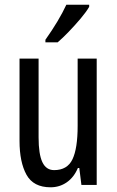

<svg xmlns="http://www.w3.org/2000/svg" viewBox="-20 -786 496 816"><path d="M391 -537V0H326L317 -72H311Q294 -32 263.5 -11Q233 10 195 10Q122 10 92.5 -43.5Q63 -97 63 -187V-537H144V-202Q144 -131 160 -97Q176 -63 210 -63Q266 -63 288 -109Q310 -155 310 -251V-537ZM359 -757Q347 -736 323 -707.5Q299 -679 272.5 -651.5Q246 -624 225 -606H173V-617Q231 -699 262 -766H359Z"/></svg>

Font: Noto Sans Malayalam ExtraCondensed
Style: Regular
Weight: 400
Width: 2
Designer: Jelle Bosma - Monotype Design Team
Foundry: Monotype Imaging Inc.
Version: Version 2.104; ttfautohint (v1.8.4.7-5d5b)